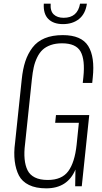

<svg xmlns="http://www.w3.org/2000/svg" viewBox="-20 -1009 550 1040"><path d="M321.3 -878.4Q269.5 -878.4 241.7 -906.2Q213.9 -934.1 217.3 -989.3H254.4Q251.5 -949.2 271 -930.9Q290.5 -912.6 324.7 -912.6Q400.4 -912.6 413.6 -989.3H450.7Q442.9 -934.1 408.2 -906.2Q373.5 -878.4 321.3 -878.4ZM230.5 11.2Q174.3 11.2 137 -7.1Q99.6 -25.4 82.5 -58.3Q65.4 -91.3 59.8 -136.5Q54.2 -181.6 61.5 -234.9L97.7 -578.6Q103.5 -635.3 117.2 -676.8Q130.9 -718.3 156 -751.5Q181.2 -784.7 222.2 -801.8Q263.2 -818.8 320.3 -818.8Q420.9 -818.8 457.8 -759.8Q494.6 -700.7 482.4 -587.9L479.5 -559.6H428.2L431.6 -591.3Q441.4 -685.1 416.5 -729.7Q391.6 -774.4 316.4 -774.4Q281.2 -774.4 254.6 -764.9Q228 -755.4 210.7 -739.3Q193.4 -723.1 181.2 -697.8Q168.9 -672.4 162.8 -644.8Q156.7 -617.2 152.8 -580.6L115.7 -228Q109.9 -183.6 113.3 -147.9Q116.7 -112.3 129.2 -86.9Q141.6 -61.5 168.9 -47.9Q196.3 -34.2 238.8 -34.2Q314.9 -34.2 349.9 -81.8Q384.8 -129.4 395 -224.6L407.2 -343.8H278.8L283.2 -385.7H463.4L422.9 0H387.2L388.7 -90.8Q346.2 11.2 230.5 11.2Z"/></svg>

Font: Oswald
Style: Extra-Light
Weight: 200
Designer: Vernon Adams
Foundry: Vernon Adams
Version: 3.0; ttfautohint (v0.94.23-7a4d-dirty) -l 8 -r 50 -G 200 -x 